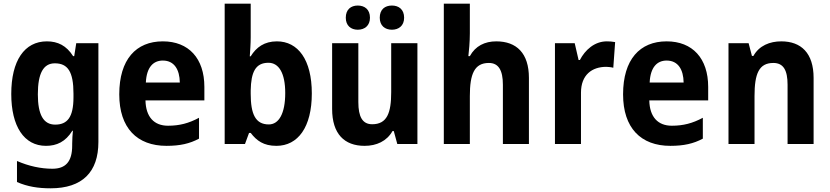

<svg xmlns="http://www.w3.org/2000/svg" viewBox="-20 -831 4496 1040"><path d="M234 -607C112 -607 41 -502 41 -322C41 -147 110 -41 229 -41C287 -41 335 -63 372 -123H375C373 -103 371 -76 371 -52V-42C371 45 335 83 264 83C202 83 136 69 72 41V155C129 180 187 189 254 189C426 189 513 101 513 -62V-597H393L382 -527H376C340 -584 293 -607 234 -607ZM277 -488C347 -488 378 -443 378 -324V-304C378 -195 344 -156 279 -156C215 -156 185 -210 185 -320C185 -434 215 -488 277 -488Z M862 -607C717 -607 626 -509 626 -320C626 -138 722 -41 882 -41C955 -41 1008 -53 1058 -80V-193C1002 -163 952 -150 890 -150C814 -150 770 -198 768 -287H1087V-360C1087 -515 1002 -607 862 -607ZM862 -503C924 -503 953 -454 954 -384H770C774 -468 811 -503 862 -503Z M1338 -629V-811H1197V-51H1307L1329 -111H1338C1370 -69 1408 -41 1477 -41C1594 -41 1669 -142 1669 -325C1669 -508 1594 -607 1480 -607C1412 -607 1368 -575 1338 -526H1333C1335 -554 1338 -596 1338 -629ZM1434 -491C1490 -491 1525 -436 1525 -327C1525 -215 1490 -157 1436 -157C1363 -157 1338 -214 1338 -323V-342C1340 -439 1363 -491 1434 -491Z M1853 -735C1853 -692 1881 -670 1918 -670C1955 -670 1984 -692 1984 -735C1984 -780 1955 -801 1918 -801C1881 -801 1853 -780 1853 -735ZM2037 -735C2037 -692 2065 -670 2103 -670C2140 -670 2169 -692 2169 -735C2169 -780 2140 -801 2103 -801C2065 -801 2037 -780 2037 -735ZM2241 -597H2099V-332C2099 -220 2077 -158 1996 -158C1943 -158 1921 -199 1921 -278V-597H1779V-241C1779 -106 1845 -41 1955 -41C2019 -41 2075 -66 2106 -121H2113L2132 -51H2241Z M2525 -650V-811H2384V-51H2525V-311C2525 -429 2549 -490 2628 -490C2680 -490 2704 -451 2704 -372V-51H2845V-409C2845 -543 2778 -607 2668 -607C2606 -607 2555 -582 2525 -527H2517C2520 -551 2525 -604 2525 -650Z M3267 -607C3200 -607 3149 -560 3121 -506H3114L3093 -597H2986V-51H3127V-329C3127 -426 3187 -469 3264 -469C3273 -469 3292 -467 3302 -464L3312 -603C3298 -606 3280 -607 3267 -607Z M3591 -607C3446 -607 3355 -509 3355 -320C3355 -138 3451 -41 3611 -41C3684 -41 3737 -53 3787 -80V-193C3731 -163 3681 -150 3619 -150C3543 -150 3499 -198 3497 -287H3816V-360C3816 -515 3731 -607 3591 -607ZM3591 -503C3653 -503 3682 -454 3683 -384H3499C3503 -468 3540 -503 3591 -503Z M4212 -607C4150 -607 4092 -584 4061 -528H4053L4035 -597H3926V-51H4067V-311C4067 -432 4091 -490 4169 -490C4224 -490 4246 -450 4246 -372V-51H4387V-409C4387 -544 4319 -607 4212 -607Z"/></svg>

Font: Noto Sans Tamil UI SemiCondensed
Style: Bold
Weight: 700
Width: 4
Designer: Jelle Bosma - Monotype Design Team
Foundry: Monotype Imaging Inc.
Version: Version 2.004